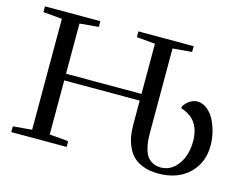

<svg xmlns="http://www.w3.org/2000/svg" viewBox="-93 -815 1263 978"><g transform="rotate(15 538.0 -326.5)"><path d="M31.7 0V-30.3L131.3 -39.1V-624L31.7 -632.8V-663.1H323.7V-632.8L224.1 -624V-359.4H622.1V-624L524.4 -632.8V-663.1H815.9V-632.8L714.8 -624V-186Q714.8 -160.6 716.3 -140.9Q717.8 -121.1 723.9 -97.7Q730 -74.2 740 -59.1Q750 -43.9 768.6 -33.4Q787.1 -22.9 812.5 -22.9Q867.7 -22.9 903.1 -72Q938.5 -121.1 938.5 -194.3Q938.5 -311 835.9 -341.8Q836.9 -358.4 859.9 -377.2Q882.8 -396 907.2 -396Q935.1 -396 959 -377.4Q982.9 -358.9 998 -329.6Q1013.2 -300.3 1021.7 -265.4Q1030.3 -230.5 1030.3 -196.3Q1030.3 -105 970 -47.4Q909.7 10.3 808.6 10.3Q764.6 10.3 731 -2Q697.3 -14.2 677 -33.9Q656.7 -53.7 644 -81.8Q631.3 -109.9 626.7 -137.9Q622.1 -166 622.1 -199.2V-324.2H224.1V-39.1L323.7 -30.3V0Z"/></g></svg>

Font: Elstob 10pt
Style: Regular
Weight: 400
Designer: Peter S. Baker
Version: Version 1.015